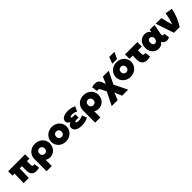

<svg xmlns="http://www.w3.org/2000/svg" viewBox="539 -2864 5166 5166"><g transform="rotate(-45 3122.0 -281.0)"><path d="M563.5 15Q521 15 487 3.2Q453 -8.5 428.8 -33Q404.5 -57.5 391.5 -96.2Q378.5 -135 378.5 -189V-356H294.5L284.5 0H86.5L96.5 -356H18.5V-520H662.5V-356H569.5V-204Q569.5 -176.5 583.5 -163.8Q597.5 -151 617.5 -151Q626 -151 635 -153Q644 -155 654.5 -158L673.5 0Q643.5 7.5 616 11.2Q588.5 15 563.5 15Z M750.5 210V-247Q750.5 -330 788 -395Q825.5 -460 892.8 -497.5Q960 -535 1049.5 -535Q1136.5 -535 1202.8 -497.5Q1269 -460 1306.2 -397.5Q1343.5 -335 1343.5 -260Q1343.5 -201 1324.2 -151Q1305 -101 1270 -63.8Q1235 -26.5 1187.2 -5.8Q1139.5 15 1082.5 15Q1046 15 1012.5 5Q979 -5 949.5 -26V210ZM1049.5 -155Q1078 -155 1100.8 -167.8Q1123.5 -180.5 1136.5 -204Q1149.5 -227.5 1149.5 -260Q1149.5 -292.5 1136.2 -316Q1123 -339.5 1100.2 -352.2Q1077.5 -365 1049.5 -365Q1021.5 -365 998.8 -352.2Q976 -339.5 962.8 -316Q949.5 -292.5 949.5 -260Q949.5 -227.5 962.5 -204Q975.5 -180.5 998.2 -167.8Q1021 -155 1049.5 -155Z M1689.5 15Q1602.5 15 1536.2 -22.5Q1470 -60 1432.8 -122.5Q1395.5 -185 1395.5 -260Q1395.5 -314 1416.8 -363.5Q1438 -413 1477.2 -451.5Q1516.5 -490 1570.5 -512.5Q1624.5 -535 1689.5 -535Q1776.5 -535 1842.8 -497.5Q1909 -460 1946.2 -397.5Q1983.5 -335 1983.5 -260Q1983.5 -206 1962.2 -156.5Q1941 -107 1901.8 -68.5Q1862.5 -30 1808.8 -7.5Q1755 15 1689.5 15ZM1689.5 -155Q1717.5 -155 1740.2 -167.8Q1763 -180.5 1776.2 -204Q1789.5 -227.5 1789.5 -260Q1789.5 -292.5 1776.5 -316Q1763.5 -339.5 1740.8 -352.2Q1718 -365 1689.5 -365Q1661 -365 1638.2 -352.2Q1615.5 -339.5 1602.5 -316Q1589.5 -292.5 1589.5 -260Q1589.5 -227.5 1602.8 -204Q1616 -180.5 1638.8 -167.8Q1661.5 -155 1689.5 -155Z M2294.5 15Q2176 15 2108.2 -28.2Q2040.5 -71.5 2040.5 -150Q2040.5 -192 2066 -224.2Q2091.5 -256.5 2139.5 -273Q2096 -290 2073.2 -318.5Q2050.5 -347 2050.5 -388Q2050.5 -432 2080.5 -465Q2110.5 -498 2165.8 -516.5Q2221 -535 2295.5 -535Q2366.5 -535 2421.2 -522.8Q2476 -510.5 2530.5 -482L2466.5 -342Q2437 -363.5 2399.2 -374.8Q2361.5 -386 2320.5 -386Q2294 -386 2275.5 -382Q2257 -378 2247.2 -370.5Q2237.5 -363 2237.5 -351.5Q2237.5 -338 2251 -332Q2264.5 -326 2293.5 -326H2380.5V-202H2301.5Q2280.5 -202 2266.5 -199.2Q2252.5 -196.5 2245.5 -190.2Q2238.5 -184 2238.5 -173Q2238.5 -154.5 2259.2 -146.2Q2280 -138 2318.5 -138Q2362.5 -138 2403.2 -148.2Q2444 -158.5 2483.5 -180L2539.5 -46Q2492.5 -16 2431.5 -0.5Q2370.5 15 2294.5 15Z M2599 210V-247Q2599 -330 2636.5 -395Q2674 -460 2741.2 -497.5Q2808.5 -535 2898 -535Q2985 -535 3051.2 -497.5Q3117.5 -460 3154.8 -397.5Q3192 -335 3192 -260Q3192 -201 3172.8 -151Q3153.5 -101 3118.5 -63.8Q3083.5 -26.5 3035.8 -5.8Q2988 15 2931 15Q2894.5 15 2861 5Q2827.5 -5 2798 -26V210ZM2898 -155Q2926.5 -155 2949.2 -167.8Q2972 -180.5 2985 -204Q2998 -227.5 2998 -260Q2998 -292.5 2984.8 -316Q2971.5 -339.5 2948.8 -352.2Q2926 -365 2898 -365Q2870 -365 2847.2 -352.2Q2824.5 -339.5 2811.2 -316Q2798 -292.5 2798 -260Q2798 -227.5 2811 -204Q2824 -180.5 2846.8 -167.8Q2869.5 -155 2898 -155Z M3230 210 3448 -233 3452 -82 3346 -305Q3327.5 -345 3305.2 -357.2Q3283 -369.5 3240 -353L3214 -521Q3323.5 -552.5 3395.2 -531.2Q3467 -510 3494 -440L3576 -228L3506 -246L3621 -520H3844L3628 -75L3636 -237L3854 210H3624L3506 -77H3568L3456 210Z M4150 15Q4063 15 3996.8 -22.5Q3930.5 -60 3893.2 -122.5Q3856 -185 3856 -260Q3856 -314 3877.2 -363.5Q3898.5 -413 3937.8 -451.5Q3977 -490 4031 -512.5Q4085 -535 4150 -535Q4237 -535 4303.2 -497.5Q4369.5 -460 4406.8 -397.5Q4444 -335 4444 -260Q4444 -206 4422.8 -156.5Q4401.5 -107 4362.2 -68.5Q4323 -30 4269.2 -7.5Q4215.5 15 4150 15ZM4150 -155Q4178 -155 4200.8 -167.8Q4223.5 -180.5 4236.8 -204Q4250 -227.5 4250 -260Q4250 -292.5 4237 -316Q4224 -339.5 4201.2 -352.2Q4178.5 -365 4150 -365Q4121.5 -365 4098.8 -352.2Q4076 -339.5 4063 -316Q4050 -292.5 4050 -260Q4050 -227.5 4063.2 -204Q4076.5 -180.5 4099.2 -167.8Q4122 -155 4150 -155ZM4046 -585 4116 -772H4314L4226 -585Z M4783 14Q4726.5 14 4682.8 -8.2Q4639 -30.5 4614 -76.2Q4589 -122 4589 -192V-352H4466V-520H4935V-352H4789V-219Q4789 -185.5 4802.8 -171.2Q4816.5 -157 4839 -157Q4847.5 -157 4857 -159Q4866.5 -161 4877 -164L4903 -7Q4871.5 3.5 4841.2 8.8Q4811 14 4783 14Z M5222 15Q5155.5 15 5098.8 -17.5Q5042 -50 5007.5 -111.5Q4973 -173 4973 -260Q4973 -325.5 4992.8 -376.8Q5012.5 -428 5046.8 -463.2Q5081 -498.5 5125.5 -516.8Q5170 -535 5220 -535Q5255 -535 5287 -525.5Q5319 -516 5345.8 -496.2Q5372.5 -476.5 5392 -445L5405 -520H5588L5538 -260Q5531.5 -226.5 5531.5 -204.2Q5531.5 -182 5539.5 -170.8Q5547.5 -159.5 5564.5 -158Q5581.5 -156.5 5609 -164L5626 -8.5Q5579.5 16 5531.2 15Q5483 14 5445.2 -9.2Q5407.5 -32.5 5393 -75Q5360 -30 5318.5 -7.5Q5277 15 5222 15ZM5246 -155Q5265.5 -155 5284.8 -166.8Q5304 -178.5 5318.8 -203.8Q5333.5 -229 5339 -269Q5336.5 -287 5330.8 -302Q5325 -317 5316.2 -328.8Q5307.5 -340.5 5296.5 -348.5Q5285.5 -356.5 5273 -360.8Q5260.5 -365 5247 -365Q5223.5 -365 5205.5 -352.5Q5187.5 -340 5177.2 -316.8Q5167 -293.5 5167 -261Q5167 -208.5 5191.5 -181.8Q5216 -155 5246 -155Z M5807.5 0 5633.5 -520H5846.5L5953 -109L5907 -149.5Q5935.5 -198 5957.8 -262.8Q5980 -327.5 5995.5 -397.2Q6011 -467 6020 -529.5L6223.5 -497.5Q6203.5 -372.5 6151.2 -244.5Q6099 -116.5 6027.5 0Z"/></g></svg>

Font: Geologica Cursive Black
Style: Regular
Weight: 900
Designer: Sindre Bremnes, Frode Helland
Foundry: Monokrom Skriftforlag AS
Version: Version 1.010;gftools[0.9.28]